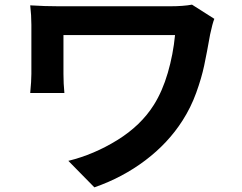

<svg xmlns="http://www.w3.org/2000/svg" viewBox="-20 -751 1040 826"><path d="M902 -670Q894 -650 884 -603Q870 -524 858.5 -469.5Q847 -415 824 -351.5Q801 -288 765 -232Q703 -135 605 -61Q507 13 386 55L274 -59Q384 -86 485 -148.5Q586 -211 642 -300Q679 -359 702 -438Q725 -517 733 -600H253V-433Q253 -392 257 -351H110Q115 -403 115 -433V-644Q115 -685 110 -728Q174 -724 233 -724H711Q768 -724 806 -731Z"/></svg>

Font: Sinter Bold
Style: Regular
Weight: 700
Foundry: Adobe & rsms
Version: Version 1.000